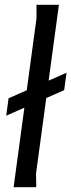

<svg xmlns="http://www.w3.org/2000/svg" viewBox="-20 -785 299 805"><path d="M227 -765 131 -57 132 0H37L133 -708V-765ZM6 -300 16 -373 259 -480 249 -407Z"/></svg>

Font: Rosario Medium
Style: Italic
Weight: 500
Italic angle: -8.05°
Version: Version 1.201